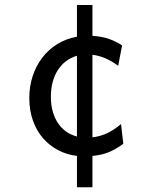

<svg xmlns="http://www.w3.org/2000/svg" viewBox="-20 -665 626 787"><path d="M188.5 -268.1Q188.5 -236.3 195.8 -209.5Q203.1 -182.6 216.8 -161.6Q230.5 -140.6 250.5 -126.2Q270.5 -111.8 295.4 -105.5V-436.5Q272 -429.7 252.4 -415.5Q232.9 -401.4 218.5 -379.9Q204.1 -358.4 196.3 -330.3Q188.5 -302.2 188.5 -268.1ZM358.9 -644.5V-518.1Q398.4 -515.6 427.7 -505.1Q457 -494.6 480.5 -479L464.4 -395.5Q438 -414.6 412.4 -425.8Q386.7 -437 358.9 -440.4V-102.1Q392.6 -106 421.1 -119.9Q449.7 -133.8 476.1 -156.7L485.4 -75.7Q456.1 -53.7 426.5 -41.5Q397 -29.3 358.9 -25.9V102.5H295.4V-25.9Q253.9 -30.8 218.3 -49.6Q182.6 -68.4 156.2 -98.6Q129.9 -128.9 115 -170.7Q100.1 -212.4 100.1 -263.7Q100.1 -310.5 113.8 -352.5Q127.4 -394.5 152.6 -427.7Q177.7 -460.9 213.9 -483.6Q250 -506.3 295.4 -514.6V-644.5Z"/></svg>

Font: Andika Am
Style: Regular
Weight: 400
Designer: Victor Gaultney, Annie Olsen, Julie Remington, Don Collingsworth, Eric Hays, Becca Hirsbrunner
Foundry: SIL International
Version: Version 5.000